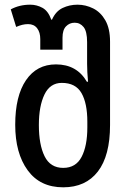

<svg xmlns="http://www.w3.org/2000/svg" viewBox="-20 -790 553 820"><path d="M250 10Q151 10 98 -63Q45 -136 45 -257Q45 -380 91 -447.5Q137 -515 219 -515Q308 -515 351 -441H356Q354 -462 353 -481.5Q352 -501 352 -517V-610Q352 -656 337 -674.5Q322 -693 299 -693Q277 -693 262 -677.5Q247 -662 247 -629V-578H152V-623Q152 -652 138.5 -669.5Q125 -687 100 -687Q87 -687 75 -684Q63 -681 49 -675L26 -750Q63 -770 109 -770Q137 -770 161.5 -756.5Q186 -743 199 -706H202Q218 -742 247.5 -756Q277 -770 311 -770Q346 -770 378 -754Q410 -738 430 -703Q450 -668 450 -612V-256Q450 -125 398 -57.5Q346 10 250 10ZM250 -73Q304 -73 328.5 -120Q353 -167 353 -246V-270Q353 -349 328 -392.5Q303 -436 244 -436Q194 -436 170 -386.5Q146 -337 146 -256Q146 -172 170.5 -122.5Q195 -73 250 -73Z"/></svg>

Font: Noto Sans Georgian Condensed Medium
Style: Regular
Weight: 500
Width: 3
Designer: Monotype Design Team, Akaki Razmadze
Foundry: Google LLC
Version: Version 2.005; ttfautohint (v1.8.4.7-5d5b)